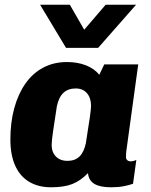

<svg xmlns="http://www.w3.org/2000/svg" viewBox="-20 -784 640 814"><path d="M196 10Q143 10 104 -13Q65 -36 44.5 -81.5Q24 -127 24 -193Q24 -265 40.5 -325.5Q57 -386 88 -430Q119 -474 163.5 -497.5Q208 -521 264 -521Q309 -521 344.5 -507Q380 -493 401 -467L422 -511H566L520 -176Q516 -151 515 -139Q514 -127 514 -118Q514 -110 519.5 -105Q525 -100 533 -100Q539 -100 545.5 -101.5Q552 -103 558 -106L544 -5Q528 1 504.5 5.5Q481 10 451 10Q404 10 380 -4.5Q356 -19 353 -50Q322 -18 287 -4Q252 10 196 10ZM266 -102Q298 -102 317 -120.5Q336 -139 344 -177Q356 -252 361 -287.5Q366 -323 366 -335Q366 -369 348.5 -389Q331 -409 301 -409Q269 -409 249 -390.5Q229 -372 221 -333Q211 -268 205 -227.5Q199 -187 199 -170Q199 -149 207 -134Q215 -119 230 -110.5Q245 -102 266 -102ZM557 -764 396 -581H260L150 -764H276L337 -658L428 -764Z"/></svg>

Font: Chivo Mono Medium ExtraBold
Style: Italic
Weight: 800
Italic angle: -8.05°
Monospace: yes
Version: Version 1.008